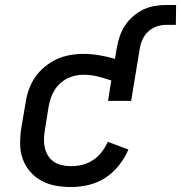

<svg xmlns="http://www.w3.org/2000/svg" viewBox="-20 -745 729 773"><path d="M267 8Q235 8 204 2.5Q173 -3 146.5 -17.5Q120 -32 100.5 -55Q81 -78 71 -106.5Q61 -135 61 -167Q61 -199 66 -231L83 -331Q87 -358 96 -384Q105 -410 121 -433.5Q137 -457 160 -476Q183 -495 208 -506.5Q233 -518 260.5 -523Q288 -528 315 -528Q348 -528 380 -522.5Q412 -517 443 -508L450 -551Q454 -574 461.5 -597Q469 -620 482.5 -641Q496 -662 515.5 -679Q535 -696 557 -706.5Q579 -717 603 -721Q627 -725 650 -725H689L688 -645H650Q631 -645 612.5 -639Q594 -633 578.5 -619.5Q563 -606 554.5 -587.5Q546 -569 543 -551L508 -339H415L428 -421Q402 -430 374 -437Q346 -444 316 -444Q300 -444 283 -440.5Q266 -437 250.5 -429Q235 -421 221.5 -408.5Q208 -396 199 -381Q190 -366 184.5 -350Q179 -334 176 -317L160 -217Q157 -199 157 -181Q157 -163 161.5 -146Q166 -129 175.5 -115Q185 -101 199.5 -92Q214 -83 231.5 -79.5Q249 -76 267 -76Q289 -76 311.5 -81.5Q334 -87 354.5 -100.5Q375 -114 389.5 -133Q404 -152 414 -174L497 -143Q483 -110 459.5 -80Q436 -50 404.5 -29.5Q373 -9 337 -0.5Q301 8 267 8Z"/></svg>

Font: Iosevka Etoile Medium
Style: Italic
Weight: 500
Italic angle: -9°
Designer: Belleve Invis
Foundry: Belleve Invis
Version: Version 22.1.2; ttfautohint (v1.8.4)